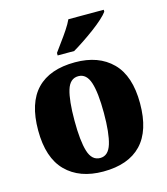

<svg xmlns="http://www.w3.org/2000/svg" viewBox="-115 -855 830 954"><g transform="rotate(-15 300.5 -378.0)"><path d="M299 10Q177 10 107.5 -60Q38 -130 38 -271Q38 -412 105 -481.5Q172 -551 302 -551Q423 -551 492.5 -481.5Q562 -412 562 -271Q562 -130 495 -60Q428 10 299 10ZM301 -59Q343 -59 359.5 -113Q376 -167 376 -271Q376 -375 359 -427.5Q342 -480 300 -480Q257 -480 241 -427.5Q225 -375 225 -271Q225 -167 241.5 -113Q258 -59 301 -59ZM228 -619Q242 -639 261 -664.5Q280 -690 298 -717Q316 -744 326 -766H508V-756Q499 -743 477 -723Q455 -703 426 -681.5Q397 -660 367 -640Q337 -620 313 -606H228Z"/></g></svg>

Font: Noto Serif SemiCondensed Black
Style: Regular
Weight: 900
Width: 4
Designer: Monotype Design Team
Foundry: Monotype Imaging Inc.
Version: Version 2.014; ttfautohint (v1.8.4.7-5d5b)